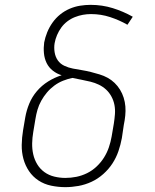

<svg xmlns="http://www.w3.org/2000/svg" viewBox="-20 -763 640 791"><path d="M249 8Q220 8 191 2Q162 -4 138.5 -19.5Q115 -35 99.5 -58Q84 -81 76.5 -108.5Q69 -136 69.5 -166Q70 -196 75 -226L84 -279Q89 -308 100.5 -336Q112 -364 132 -387.5Q152 -411 178.5 -427.5Q205 -444 234 -453Q214 -459 197.5 -472Q181 -485 172 -503.5Q163 -522 161 -544Q159 -566 162 -588Q166 -609 174.5 -630Q183 -651 196.5 -670Q210 -689 228 -703.5Q246 -718 267 -727Q288 -736 310 -739.5Q332 -743 353 -743Q401 -743 444.5 -729.5Q488 -716 527 -694L505 -661Q472 -680 434 -692.5Q396 -705 355 -705Q338 -705 321.5 -702Q305 -699 288.5 -692.5Q272 -686 257.5 -675Q243 -664 232.5 -649.5Q222 -635 215 -618.5Q208 -602 205 -585Q202 -567 205 -548Q208 -529 218 -514.5Q228 -500 245 -492Q262 -484 280.5 -480.5Q299 -477 317.5 -474Q336 -471 354 -466.5Q372 -462 390 -456.5Q408 -451 423.5 -442.5Q439 -434 452 -421.5Q465 -409 474.5 -393.5Q484 -378 489.5 -360.5Q495 -343 496.5 -324.5Q498 -306 496 -286.5Q494 -267 490 -248L482 -194Q477 -167 468 -140.5Q459 -114 443.5 -90Q428 -66 405.5 -46Q383 -26 357 -14Q331 -2 303.5 3Q276 8 249 8ZM249 -30Q272 -30 294.5 -34.5Q317 -39 338.5 -49.5Q360 -60 378 -77Q396 -94 408.5 -114Q421 -134 428.5 -156Q436 -178 440 -201L449 -254Q452 -273 453.5 -292.5Q455 -312 451.5 -330.5Q448 -349 439 -365.5Q430 -382 417 -394Q404 -406 387.5 -414Q371 -422 352.5 -426.5Q334 -431 315.5 -434.5Q297 -438 278 -442Q259 -438 240 -430.5Q221 -423 204 -410.5Q187 -398 173.5 -382Q160 -366 150 -348Q140 -330 134.5 -311Q129 -292 126 -273L117 -219Q113 -196 112.5 -172.5Q112 -149 117 -127Q122 -105 133.5 -86Q145 -67 163 -54Q181 -41 203.5 -35.5Q226 -30 249 -30Z"/></svg>

Font: Iosevka Slab XLtExObl
Style: Regular
Weight: 200
Width: 7
Italic angle: -9°
Monospace: yes
Designer: Belleve Invis
Foundry: Belleve Invis
Version: Version 11.1.1; ttfautohint (v1.8.3)